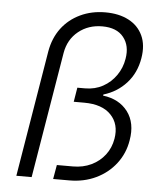

<svg xmlns="http://www.w3.org/2000/svg" viewBox="-53 -783 702 830"><g transform="rotate(5 298.5 -368.5)"><path d="M48.8 0 139.6 -547.9Q149.9 -606.4 181.6 -648.7Q213.4 -690.9 262.5 -714.1Q311.5 -737.3 371.1 -737.3Q430.2 -737.3 472.2 -715.3Q514.2 -693.4 533.4 -652.1Q552.7 -610.8 543 -553.2Q532.2 -488.8 492.2 -444.6Q452.1 -400.4 393.1 -382.8L392.1 -377.9Q462.9 -369.1 499.8 -320.1Q536.6 -271 523.4 -195.3Q514.2 -138.2 480.2 -94Q446.3 -49.8 394.3 -24.9Q342.3 0 278.8 0H208.5L219.2 -61.5H289.1Q333 -61.5 368.7 -78.6Q404.3 -95.7 427.5 -126Q450.7 -156.2 457.5 -196.3Q468.3 -260.3 429.9 -300.3Q391.6 -340.3 313.5 -340.3H268.1L278.3 -402.3H311.5Q355 -402.3 389.4 -421.4Q423.8 -440.4 446.3 -472.9Q468.8 -505.4 475.1 -544.9Q484.9 -602.1 455.3 -638.9Q425.8 -675.8 362.8 -675.8Q302.7 -675.8 259.5 -640.9Q216.3 -606 206.1 -546.9L115.2 0Z"/></g></svg>

Font: Inter 16pt Light
Style: Italic
Weight: 300
Italic angle: -9.3988°
Version: Version 4.001;git-66647c0bb